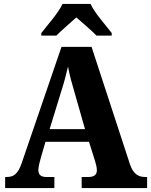

<svg xmlns="http://www.w3.org/2000/svg" viewBox="-20 -951 764 971"><path d="M189 -784V-771H265C288 -795 338 -837 366 -863C395 -838 448 -792 468 -771H545V-784C516 -822 458 -886 438 -931H296C276 -886 218 -822 189 -784ZM6 0H255V-56H214C185 -56 174 -69 174 -92C174 -110 183 -139 187 -155L210 -234H430L460 -139C463 -128 470 -107 470 -90C470 -64 451 -56 428 -56H393V0H724V-56H713C678 -56 654 -73 638 -118L443 -714H291L90 -127C70 -68 47 -56 14 -56H6ZM231 -298 290 -490C303 -530 314 -571 324 -614C332 -570 344 -528 356 -487L410 -298Z"/></svg>

Font: Noto Serif Sinhala SemiCondensed ExtraBold
Style: Regular
Weight: 800
Width: 4
Designer: Jelle Bosma - Monotype Design Team
Foundry: Monotype Imaging Inc.
Version: Version 2.007